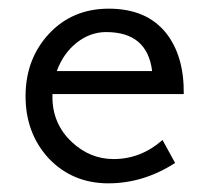

<svg xmlns="http://www.w3.org/2000/svg" viewBox="-20 -414 475 443"><path d="M231 -394Q318 -394 363 -338Q405 -285 404 -197H101V-193Q100 -129 146 -86Q188 -47 242 -47Q305 -47 355 -91L384 -38Q311 9 230 9Q147 9 92 -49Q38 -108 39 -195Q40 -279 93 -336Q147 -394 231 -394ZM111 -250H331Q320 -340 225 -340Q188 -340 157 -315.5Q126 -291 111 -250Z"/></svg>

Font: GFS Neohellenic Rg
Style: Regular
Weight: 400
Designer: Takis Katsoulidis and George D. Matthiopoulos
Foundry: Takis Katsoulidis and George D. Matthiopoulos
Version: Version 1.0